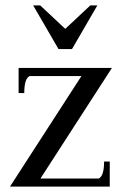

<svg xmlns="http://www.w3.org/2000/svg" viewBox="-20 -692 465 712"><path d="M197 -510 103 -672H129L222 -585L315 -672H341L247 -510ZM387 0H17L282 -410H90Q70 -401 70 -347H49V-440H395L130 -30H346Q366 -39 366 -93H387Z"/></svg>

Font: Judson
Style: Regular
Weight: 400
Version: Version 20110429